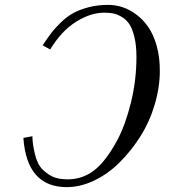

<svg xmlns="http://www.w3.org/2000/svg" viewBox="-20 -750 700 788"><path d="M636 -460Q636 -392 615 -321Q594 -250 556 -190Q518 -130 470.5 -83Q423 -36 366.5 -9Q310 18 254 18Q90 18 76 -184L113 -191Q113 -160 123.5 -117Q134 -74 156 -53Q181 -30 203.5 -22Q226 -14 258 -14Q318 -14 366 -50.5Q414 -87 462 -176Q495 -238 517.5 -329.5Q540 -421 540 -516Q540 -564 531.5 -598.5Q523 -633 510.5 -651.5Q498 -670 479 -681Q460 -692 444 -695Q428 -698 407 -698Q352 -698 292 -660.5Q232 -623 186 -547L155 -564Q175 -594 190.5 -614.5Q206 -635 231 -659Q256 -683 282 -697Q308 -711 344.5 -720.5Q381 -730 424 -730Q454 -730 483 -720.5Q512 -711 540 -690Q568 -669 589 -638.5Q610 -608 623 -562Q636 -516 636 -460Z"/></svg>

Font: Old Standard TT
Style: Italic
Weight: 400
Italic angle: -15.2°
Designer: Alexey Kryukov <alexios@thessalonica.org.ru>
Version: Version 2.2